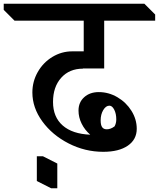

<svg xmlns="http://www.w3.org/2000/svg" viewBox="-67 -806 854 1032"><path d="M218 -258Q218 -177 270 -131.5Q322 -86 418 -82Q389 -107 372 -141Q355 -175 355 -212Q355 -256 385.5 -283.5Q416 -311 464 -311Q517 -311 564 -283.5Q611 -256 639.5 -210.5Q668 -165 668 -114Q668 -56 620 -23Q572 10 488 10Q390 10 302 -35Q214 -80 160.5 -153.5Q107 -227 107 -309Q107 -368 136 -419Q165 -470 214.5 -500Q264 -530 321 -530H383V-695H11L-47 -753V-786H709L767 -728V-695H493V-438H379V-437Q306 -437 262 -388Q218 -339 218 -258ZM474 -159Q474 -134 482 -122.5Q490 -111 507 -111Q528 -111 549 -127Q558 -144 558 -164Q558 -195 547 -216.5Q536 -238 521 -238Q502 -238 488 -214.5Q474 -191 474 -159ZM241 206H208L131 167V34H164L241 73Z"/></svg>

Font: Inknut Antiqua Light
Style: Regular
Weight: 300
Designer: Claus Eggers Sørensen
Foundry: Claus Eggers Sørensen
Version: Version 1.003; ttfautohint (v1.8.2) -l 8 -r 50 -G 200 -x 14 